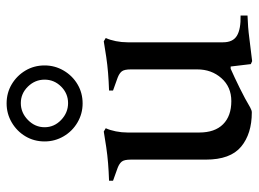

<svg xmlns="http://www.w3.org/2000/svg" viewBox="-121 -654 783 581"><g transform="rotate(-90 270.5 -363.5)"><path d="M221 7Q156 7 117 -25.5Q78 -58 78 -132V-359Q78 -379 72 -386.5Q66 -394 53 -399L14 -413V-425Q43 -426 67.5 -428Q92 -430 115.5 -433.5Q139 -437 163 -441L173 -435Q167 -422 163.5 -404.5Q160 -387 160 -369V-152Q160 -105 185 -80Q210 -55 255 -55Q298 -55 324.5 -85Q351 -115 351 -158L375 -57H353Q328 -46 294.5 -29.5Q261 -13 236 2Q227 7 221 7ZM376 8 367 4 359 -63 351 -88V-359Q351 -379 345 -386.5Q339 -394 326 -399L287 -413V-425Q316 -426 340.5 -428Q365 -430 388.5 -433.5Q412 -437 436 -441L446 -435Q440 -422 436.5 -404.5Q433 -387 433 -369V-80Q433 -50 453 -38Q473 -26 514 -27V-6Q479 -5 445.5 -0.5Q412 4 376 8ZM248 -505Q217 -505 190.5 -520.5Q164 -536 148.5 -562.5Q133 -589 133 -620Q133 -652 148.5 -678Q164 -704 190.5 -719.5Q217 -735 248 -735Q280 -735 306 -719.5Q332 -704 347.5 -678Q363 -652 363 -620Q363 -589 347.5 -562.5Q332 -536 306 -520.5Q280 -505 248 -505ZM249 -549Q278 -549 299 -570Q320 -591 320 -620Q320 -649 299 -670.5Q278 -692 249 -692Q220 -692 198 -670.5Q176 -649 176 -620Q176 -591 198 -570Q220 -549 249 -549Z"/></g></svg>

Font: Ibarra Real Nova Medium
Style: Regular
Weight: 500
Designer: Jose Maria Ribagorda & Octavio Pardo
Foundry: Jose Maria Ribagorda
Version: Version 2.000